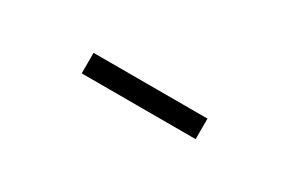

<svg xmlns="http://www.w3.org/2000/svg" viewBox="1 -868 599 397"><g transform="rotate(30 300.0 -669.5)"><path d="M164 -645V-694H436V-645Z"/></g></svg>

Font: IBM Plex Sans Light
Style: Regular
Weight: 300
Designer: Mike Abbink, Paul van der Laan, Pieter van Rosmalen
Foundry: Bold Monday
Version: Version 3.0